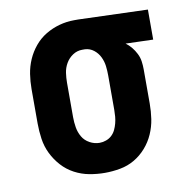

<svg xmlns="http://www.w3.org/2000/svg" viewBox="-66 -591 632 661"><g transform="rotate(-10 250.0 -260.0)"><path d="M249 8Q222 8 195 3Q168 -2 143.5 -15Q119 -28 100.5 -48.5Q82 -69 70 -93.5Q58 -118 54 -145.5Q50 -173 50 -200V-320Q50 -346 54 -372Q58 -398 68.5 -422Q79 -446 96 -466.5Q113 -487 135.5 -500.5Q158 -514 183.5 -521Q209 -528 235 -528H250L492 -520V-415L396 -418Q407 -410 416 -399Q425 -388 431.5 -375Q438 -362 440 -348Q442 -334 442 -320V-200Q442 -173 438 -146.5Q434 -120 423 -95Q412 -70 394 -49.5Q376 -29 353 -15.5Q330 -2 303 3Q276 8 249 8ZM249 -97Q260 -97 271.5 -101Q283 -105 291.5 -113Q300 -121 305 -131.5Q310 -142 313 -153.5Q316 -165 317 -176.5Q318 -188 318 -200V-320Q318 -337 316 -353.5Q314 -370 306.5 -385.5Q299 -401 285.5 -411.5Q272 -422 255 -423H245Q227 -423 212 -413Q197 -403 188 -387.5Q179 -372 176.5 -354.5Q174 -337 174 -320V-200Q174 -182 177 -164Q180 -146 189 -130.5Q198 -115 214.5 -106Q231 -97 249 -97Z"/></g></svg>

Font: Iosevka Curly Extrabold
Style: Regular
Weight: 800
Monospace: yes
Designer: Belleve Invis
Foundry: Belleve Invis
Version: Version 22.1.2; ttfautohint (v1.8.4)